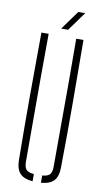

<svg xmlns="http://www.w3.org/2000/svg" viewBox="-103 -992 564 1043"><g transform="rotate(10 179.0 -470.5)"><path d="M63 -95Q61 -274.5 61.2 -447.8Q61.5 -621 63 -800H103Q102 -680.5 101.8 -564Q101.5 -447.5 101.8 -331Q102 -214.5 102 -95Q102 -64.5 113.5 -51.5Q125 -38.5 156 -36V4Q107.5 0 85.8 -23.5Q64 -47 63 -95ZM202 4V-36Q233 -38.5 244 -51.5Q255 -64.5 255 -95Q255 -214.5 255.5 -331Q256 -447.5 256 -564Q256 -680.5 255 -800H295Q296.5 -621 297 -447.8Q297.5 -274.5 295 -95Q294.5 -47 272.8 -23.5Q251 0 202 4ZM165 -840 241 -945H279L203 -840Z"/></g></svg>

Font: Big Shoulders Stencil Text SC Thin
Style: Regular
Weight: 100
Designer: Patric King
Foundry: XO Type Co
Version: Version 2.001